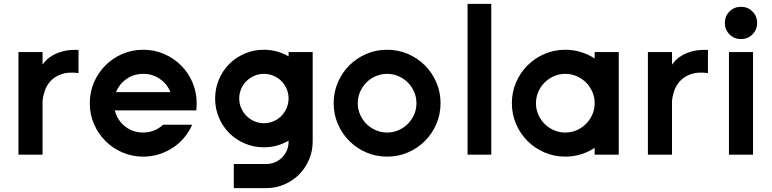

<svg xmlns="http://www.w3.org/2000/svg" viewBox="-20 -796 3974 988"><path d="M384 -539V-420Q330 -427 295 -414Q260 -401 239.5 -378Q219 -355 210 -327.5Q201 -300 199 -277V0H75V-528H199V-464L201 -466Q207 -475 220 -488Q233 -501 254.5 -513Q276 -525 307.5 -533Q339 -541 384 -539Z M717 -540Q774 -540 824 -518.5Q874 -497 911.5 -459.5Q949 -422 970.5 -372Q992 -322 992 -265Q992 -255 991.5 -246Q991 -237 990 -228H571Q583 -178 623 -146Q663 -114 717 -114Q746 -114 772.5 -124.5Q799 -135 819 -154H969Q953 -118 927.5 -87.5Q902 -57 869 -35.5Q836 -14 797.5 -2Q759 10 717 10Q660 10 610 -11.5Q560 -33 522.5 -70.5Q485 -108 463.5 -158Q442 -208 442 -265Q442 -322 463.5 -372Q485 -422 522.5 -459.5Q560 -497 610 -518.5Q660 -540 717 -540ZM717 -416Q669 -416 631.5 -390Q594 -364 577 -322H857Q840 -364 802.5 -390Q765 -416 717 -416Z M1338 -540Q1373 -540 1405 -531Q1437 -522 1465 -506V-528H1589V-67Q1589 -18 1570 26Q1551 70 1519 102Q1487 134 1443.5 153Q1400 172 1350 172H1183V48H1350Q1374 48 1395 39Q1416 30 1431.5 14.5Q1447 -1 1456 -22Q1465 -43 1465 -67V-72Q1437 -56 1405 -47Q1373 -38 1338 -38Q1286 -38 1240 -57.5Q1194 -77 1160 -111Q1126 -145 1106.5 -191Q1087 -237 1087 -289Q1087 -341 1106.5 -387Q1126 -433 1160 -467Q1194 -501 1240 -520.5Q1286 -540 1338 -540ZM1338 -416Q1312 -416 1289 -406Q1266 -396 1248.5 -379Q1231 -362 1221 -338.5Q1211 -315 1211 -289Q1211 -263 1221 -240Q1231 -217 1248.5 -199.5Q1266 -182 1289 -172Q1312 -162 1338 -162Q1364 -162 1387.5 -172Q1411 -182 1428 -199.5Q1445 -217 1455 -240Q1465 -263 1465 -289Q1465 -315 1455 -338.5Q1445 -362 1428 -379Q1411 -396 1387.5 -406Q1364 -416 1338 -416Z M1972 -540Q2029 -540 2079 -518.5Q2129 -497 2166.5 -459.5Q2204 -422 2225.5 -372Q2247 -322 2247 -265Q2247 -208 2225.5 -158Q2204 -108 2166.5 -70.5Q2129 -33 2079 -11.5Q2029 10 1972 10Q1915 10 1865 -11.5Q1815 -33 1777.5 -70.5Q1740 -108 1718.5 -158Q1697 -208 1697 -265Q1697 -322 1718.5 -372Q1740 -422 1777.5 -459.5Q1815 -497 1865 -518.5Q1915 -540 1972 -540ZM1972 -416Q1941 -416 1913.5 -404Q1886 -392 1865.5 -371.5Q1845 -351 1833 -323.5Q1821 -296 1821 -265Q1821 -234 1833 -206.5Q1845 -179 1865.5 -158.5Q1886 -138 1913.5 -126Q1941 -114 1972 -114Q2003 -114 2030.5 -126Q2058 -138 2078.5 -158.5Q2099 -179 2111 -206.5Q2123 -234 2123 -265Q2123 -296 2111 -323.5Q2099 -351 2078.5 -371.5Q2058 -392 2030.5 -404Q2003 -416 1972 -416Z M2386 -776H2508V0H2386Z M2889 -540Q2931 -540 2969.5 -528Q3008 -516 3040 -495V-528H3164V0H3040V-35Q3008 -14 2969.5 -2Q2931 10 2889 10Q2832 10 2782 -11.5Q2732 -33 2694.5 -70.5Q2657 -108 2635.5 -158Q2614 -208 2614 -265Q2614 -322 2635.5 -372Q2657 -422 2694.5 -459.5Q2732 -497 2782 -518.5Q2832 -540 2889 -540ZM2889 -416Q2858 -416 2830.5 -404Q2803 -392 2782.5 -371.5Q2762 -351 2750 -323.5Q2738 -296 2738 -265Q2738 -234 2750 -206.5Q2762 -179 2782.5 -158.5Q2803 -138 2830.5 -126Q2858 -114 2889 -114Q2920 -114 2947.5 -126Q2975 -138 2995.5 -158.5Q3016 -179 3028 -206.5Q3040 -234 3040 -265Q3040 -296 3028 -323.5Q3016 -351 2995.5 -371.5Q2975 -392 2947.5 -404Q2920 -416 2889 -416Z M3623 -539V-420Q3569 -427 3534 -414Q3499 -401 3478.5 -378Q3458 -355 3449 -327.5Q3440 -300 3438 -277V0H3314V-528H3438V-464L3440 -466Q3446 -475 3459 -488Q3472 -501 3493.5 -513Q3515 -525 3546.5 -533Q3578 -541 3623 -539Z M3793 -595Q3758 -595 3734 -619Q3710 -643 3710 -678Q3710 -713 3734 -737Q3758 -761 3793 -761Q3828 -761 3852 -737Q3876 -713 3876 -678Q3876 -643 3852 -619Q3828 -595 3793 -595ZM3731 -528H3855V0H3731Z"/></svg>

Font: Afrihost Sans Med
Style: Regular
Weight: 500
Designer: Afrihost SP Pty Ltd
Version: Version 1.000